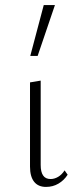

<svg xmlns="http://www.w3.org/2000/svg" viewBox="-20 -731 313 755"><path d="M161 4Q130 4 114 -16.5Q98 -37 98 -76V-407L140 -414V-82Q140 -55 149.5 -41Q159 -27 179 -27Q194 -27 208.5 -35.5Q223 -44 234 -61L246 -44Q232 -22 210 -9Q188 4 161 4ZM99 -511 152 -711H196L128 -511Z"/></svg>

Font: Ysabeau ExtraLight
Style: Regular
Weight: 250
Designer: Christian Thalmann (Catharsis Fonts)
Version: Version 2.002